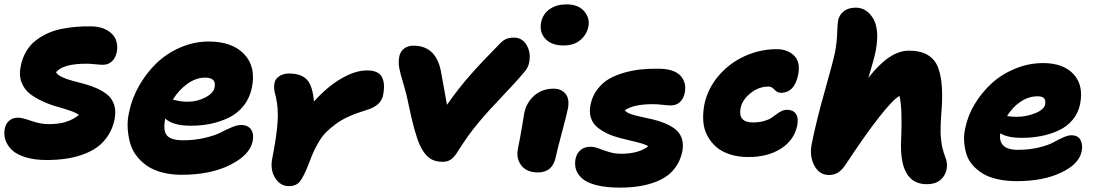

<svg xmlns="http://www.w3.org/2000/svg" viewBox="-21 -774 5056 883"><path d="M192.9 -38.1Q138.2 -38.1 97.2 -50.5Q56.2 -63 34.2 -84Q12.2 -105 3.9 -130.1Q-4.4 -155.3 1 -182.1Q4.9 -204.6 21 -218.8Q37.1 -232.9 62 -232.9Q80.1 -232.9 123 -218Q166 -203.1 201.2 -203.1Q249 -203.1 281.2 -213.1Q313.5 -223.1 341.8 -245.1Q331.5 -254.4 303.2 -264.4Q274.9 -274.4 243.2 -283Q211.4 -291.5 177 -307.1Q142.6 -322.8 116.9 -342.3Q91.3 -361.8 78.4 -394.8Q65.4 -427.7 74.2 -469.2Q81.5 -506.8 99.1 -536.9Q116.7 -566.9 142.1 -586.7Q167.5 -606.4 196.8 -620.1Q226.1 -633.8 261.2 -640.9Q296.4 -647.9 329.1 -650.6Q361.8 -653.3 397.9 -652.8Q442.4 -652.3 471.9 -635Q501.5 -617.7 511.7 -591.6Q522 -565.4 516.1 -535.2Q510.3 -506.8 493.4 -491.5Q476.6 -476.1 452.1 -476.1Q439.9 -476.1 417.2 -478.5Q394.5 -481 376 -481Q268.6 -481 236.8 -441.9Q243.7 -429.2 264.6 -419.4Q285.6 -409.7 312 -402.6Q338.4 -395.5 368.7 -387.5Q398.9 -379.4 426.3 -366.9Q453.6 -354.5 474.4 -337.2Q495.1 -319.8 504.2 -291.3Q513.2 -262.7 505.9 -225.1Q497.6 -183.6 476.3 -150.9Q455.1 -118.2 425.8 -97.2Q396.5 -76.2 358.2 -62.7Q319.8 -49.3 279.3 -43.7Q238.8 -38.1 192.9 -38.1Z M814 29.8Q764.6 29.8 723.9 18.8Q683.1 7.8 655 -11.5Q627 -30.8 606.4 -57.9Q585.9 -85 577.1 -116.9Q568.4 -148.9 566.2 -185.1Q564 -221.2 572.8 -258.8Q585.4 -320.8 618.4 -379.2Q651.4 -437.5 698.2 -482.9Q745.1 -528.3 808.3 -555.7Q871.6 -583 939 -583Q1046.4 -583 1101.6 -525.4Q1156.7 -467.8 1137.7 -372.1Q1127.9 -324.2 1100.3 -288.8Q1072.8 -253.4 1033.2 -233.9Q993.7 -214.4 950 -205.1Q906.2 -195.8 856.9 -195.8Q773.4 -195.8 738.8 -229V-227.1Q728 -174.3 746.3 -151.6Q764.6 -128.9 820.8 -128.9Q874.5 -128.9 920.9 -139.9Q967.3 -150.9 992.7 -164.1Q1018.1 -177.2 1043.9 -188.2Q1069.8 -199.2 1086.9 -199.2Q1119.6 -199.2 1133.5 -178.5Q1147.5 -157.7 1141.1 -125Q1128.4 -61.5 1038.1 -15.9Q947.8 29.8 814 29.8ZM922.9 -417Q880.9 -417 841.6 -389.2Q802.2 -361.3 773.9 -315.9Q775.9 -315.4 789.6 -312.3Q803.2 -309.1 815.4 -307.6Q827.6 -306.2 842.8 -306.2Q885.7 -306.2 923.3 -325.9Q960.9 -345.7 965.8 -372.1Q975.1 -417 922.9 -417Z M1307.6 82Q1268.1 82 1244.4 44.2Q1220.7 6.3 1231 -44.9Q1251.5 -149.4 1255.6 -212.4Q1259.8 -275.4 1248 -327.1Q1240.7 -353 1239.7 -366.2Q1238.8 -379.4 1241.7 -393.1Q1245.1 -412.1 1264.2 -424.1Q1283.2 -436 1307.6 -436Q1364.3 -436 1390.6 -407.5Q1417 -378.9 1422.9 -307.1Q1481.9 -373.5 1547.1 -411.9Q1612.3 -450.2 1667 -450.2Q1718.8 -450.2 1735.1 -420.2Q1751.5 -390.1 1740.7 -335.9Q1731 -286.6 1661.6 -267.1Q1618.2 -253.9 1583.5 -238.3Q1548.8 -222.7 1523.2 -203.6Q1497.6 -184.6 1479.2 -166.3Q1460.9 -147.9 1446 -123Q1431.2 -98.1 1421.6 -77.1Q1412.1 -56.2 1400.9 -25.9Q1375.5 39.6 1358.2 60.8Q1340.8 82 1307.6 82Z M2014.6 -29.8Q1977.1 -29.8 1952.9 -47.9Q1928.7 -65.9 1909.7 -106.9Q1884.3 -164.6 1858.4 -292Q1849.6 -338.4 1835 -386.2Q1820.3 -434.1 1815.2 -460.7Q1810.1 -487.3 1815.4 -514.2Q1819.3 -536.1 1836.7 -550Q1854 -564 1880.4 -564Q1989.7 -564 2009.3 -432.1Q2013.2 -407.2 2034.7 -292Q2086.9 -366.7 2141.8 -429Q2196.8 -491.2 2275.4 -570.8Q2292 -588.4 2306.6 -594.7Q2321.3 -601.1 2342.3 -601.1Q2381.3 -601.1 2401.4 -565.9Q2421.4 -530.8 2412.6 -486.8Q2408.2 -461.9 2389.6 -441.9Q2349.6 -394 2287.8 -329.8Q2226.1 -265.6 2178.7 -209Q2131.3 -152.3 2085.4 -79.1Q2068.8 -51.8 2053.2 -40.8Q2037.6 -29.8 2014.6 -29.8Z M2570.8 -564.9Q2515.6 -564.9 2487.1 -595.5Q2458.5 -626 2467.8 -671.9Q2476.1 -710.9 2507.6 -732.4Q2539.1 -753.9 2584 -753.9Q2639.2 -753.9 2665.8 -722.2Q2692.4 -690.4 2685.1 -652.8Q2678.7 -616.7 2649.2 -590.8Q2619.6 -564.9 2570.8 -564.9ZM2453.1 19Q2401.9 19 2377 -12.5Q2352.1 -43.9 2360.8 -88.9Q2371.1 -140.1 2380.4 -195.3Q2389.6 -250.5 2390.1 -253.9Q2400.4 -303.2 2436.5 -334.7Q2472.7 -366.2 2524.9 -366.2Q2561 -366.2 2580.1 -342.3Q2599.1 -318.4 2590.8 -274.9Q2587.4 -254.9 2563.2 -164.6Q2539.1 -74.2 2535.2 -53.2Q2521 19 2453.1 19Z M2830.1 88.9Q2768.1 88.9 2724.4 78.1Q2680.7 67.4 2658.2 48.3Q2635.7 29.3 2628.2 6.3Q2620.6 -16.6 2626 -43.9Q2631.3 -69.3 2649.2 -84.2Q2667 -99.1 2695.8 -99.1Q2711.9 -99.1 2732.7 -91.1Q2753.4 -83 2780 -75Q2806.6 -66.9 2835.9 -66.9Q2916 -66.9 2960 -101.1Q2951.7 -107.9 2929.9 -114.3Q2908.2 -120.6 2882.3 -126.5Q2856.4 -132.3 2826.9 -140.1Q2797.4 -147.9 2771.2 -160.4Q2745.1 -172.9 2725.1 -189.5Q2705.1 -206.1 2696.5 -232.4Q2688 -258.8 2694.8 -292Q2702.6 -332 2725.8 -362.5Q2749 -393.1 2779.5 -410.9Q2810.1 -428.7 2850.3 -439.9Q2890.6 -451.2 2928.2 -454.8Q2965.8 -458.5 3007.8 -458Q3078.6 -457.5 3108.2 -426Q3137.7 -394.5 3127.9 -346.2Q3122.6 -319.8 3105.7 -304.4Q3088.9 -289.1 3064.9 -289.1Q3048.8 -289.1 3026.1 -292Q3003.4 -294.9 2981 -294.9Q2893.1 -294.9 2853 -267.1Q2858.4 -257.3 2877.9 -250.2Q2897.5 -243.2 2923.1 -237.8Q2948.7 -232.4 2978.3 -225.6Q3007.8 -218.8 3034.9 -207.8Q3062 -196.8 3083 -181.2Q3104 -165.5 3113.8 -139.2Q3123.5 -112.8 3117.2 -78.1Q3107.9 -33.2 3082.5 -0.2Q3057.1 32.7 3018.6 51.8Q2980 70.8 2933.3 79.8Q2886.7 88.9 2830.1 88.9Z M3420.9 -51.8Q3373.5 -51.8 3335.4 -64.2Q3297.4 -76.7 3272.5 -98.6Q3247.6 -120.6 3231.7 -150.6Q3215.8 -180.7 3213.4 -216.1Q3210.9 -251.5 3217.8 -291Q3232.9 -365.7 3283.2 -424.8Q3333.5 -483.9 3404.1 -515.9Q3474.6 -547.9 3550.8 -547.9Q3600.6 -547.9 3630.9 -518.3Q3661.1 -488.8 3649.9 -431.2Q3633.3 -347.2 3569.8 -347.2Q3554.2 -347.2 3541 -361.6Q3527.8 -376 3513.7 -376Q3468.3 -376 3430.2 -345.2Q3392.1 -314.5 3384.8 -275.9Q3372.6 -210.9 3441.9 -210.9Q3469.7 -210.9 3491.5 -217Q3513.2 -223.1 3526.1 -231.7Q3539.1 -240.2 3549.8 -248.5Q3560.5 -256.8 3573 -262.9Q3585.4 -269 3599.6 -269Q3626 -269 3639.2 -250.5Q3652.3 -231.9 3645.5 -196.8Q3631.3 -129.4 3570.8 -90.6Q3510.3 -51.8 3420.9 -51.8Z M3791.5 30.8Q3747.1 30.8 3723.9 -12.9Q3700.7 -56.6 3712.4 -113.8Q3733.4 -218.8 3772.2 -355.7Q3811 -492.7 3819.3 -534.2Q3827.6 -577.6 3829.1 -621.1Q3830.6 -664.6 3833.5 -680.2Q3838.4 -705.1 3859.1 -721.9Q3879.9 -738.8 3915.5 -738.8Q3937.5 -738.8 3957 -727.8Q3976.6 -716.8 3992.4 -692.6Q4008.3 -668.5 4012.2 -630.6Q4016.1 -592.8 4006.3 -539.1Q3999 -503.4 3972.7 -416Q4069.3 -541 4158.7 -541Q4212.4 -541 4245.6 -521Q4278.8 -501 4293.2 -463.4Q4307.6 -425.8 4310.8 -371.1Q4314 -316.4 4307.6 -247.1Q4305.7 -223.1 4305.2 -201.9Q4304.7 -180.7 4304.7 -166Q4304.7 -151.4 4306.9 -134.8Q4309.1 -118.2 4309.8 -110.4Q4310.5 -102.5 4314.5 -88.9Q4318.4 -75.2 4319.1 -72.3Q4319.8 -69.3 4324.7 -55.9Q4329.6 -42.5 4329.6 -42Q4336.9 -20 4332.5 4.9Q4326.2 35.2 4303 54.2Q4279.8 73.2 4241.7 73.2Q4111.8 73.2 4123.5 -136.2Q4129.4 -275.9 4115.7 -333Q4086.4 -316.9 4022.7 -236.1Q3959 -155.3 3870.6 -21Q3851.6 8.3 3833 19.5Q3814.5 30.8 3791.5 30.8Z M4655.3 59.1Q4606.4 59.1 4566.4 50Q4526.4 41 4499 24.4Q4471.7 7.8 4451.9 -14.9Q4432.1 -37.6 4423.8 -64.7Q4415.5 -91.8 4413.1 -122.6Q4410.6 -153.3 4418.5 -186Q4429.7 -242.2 4461.7 -295.4Q4493.7 -348.6 4539.6 -390.6Q4585.4 -432.6 4647.7 -458.3Q4710 -483.9 4776.4 -483.9Q4869.1 -483.9 4916.3 -432.9Q4963.4 -381.8 4946.3 -294.9Q4937.5 -252.9 4911.1 -221.9Q4884.8 -190.9 4846.7 -173.6Q4808.6 -156.2 4766.6 -148.2Q4724.6 -140.1 4678.2 -140.1Q4611.3 -140.1 4579.6 -161.1Q4573.2 -127 4592 -106Q4610.8 -85 4660.6 -85Q4712.4 -85 4755.9 -95.5Q4799.3 -106 4821.8 -118.4Q4844.2 -130.9 4867.2 -141.4Q4890.1 -151.9 4906.2 -151.9Q4936.5 -151.9 4948 -130.4Q4959.5 -108.9 4953.6 -78.1Q4941.9 -19.5 4859.1 19.8Q4776.4 59.1 4655.3 59.1ZM4750.5 -331.1Q4710 -331.1 4672.9 -306.4Q4635.7 -281.7 4610.4 -240.2Q4629.9 -236.8 4655.3 -236.8Q4699.2 -236.8 4740 -253.4Q4780.8 -270 4785.6 -293.9Q4788.6 -313 4780.5 -322Q4772.5 -331.1 4750.5 -331.1Z"/></svg>

Font: Shantell Sans Irregular Bouncy
Style: Italic
Weight: 800
Italic angle: -11.31°
Designer: Stephen Nixon, Anya Danilova, Shantell Martin
Foundry: Arrow Type
Version: Version 1.006;[9816181b4]